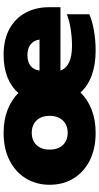

<svg xmlns="http://www.w3.org/2000/svg" viewBox="237 -772 550 1064"><g transform="rotate(-90 512.0 -240.0)"><path d="M1004 -180H653Q676 -116 790 -116Q836 -116 884 -123.5Q932 -131 965 -145V-20Q929 -4 875 5.5Q821 15 764 15Q686 15 627 -6.5Q568 -28 531 -69Q493 -29 436 -7Q379 15 308 15Q220 15 155 -17.5Q90 -50 55 -108Q20 -166 20 -240Q20 -313 55 -371Q90 -429 155 -462Q220 -495 308 -495Q378 -495 434 -473.5Q490 -452 529 -413Q563 -453 616.5 -474Q670 -495 741 -495Q825 -495 884 -462.5Q943 -430 973.5 -373Q1004 -316 1004 -245ZM825 -296Q820 -328 798 -345.5Q776 -363 738 -363Q700 -363 678.5 -345Q657 -327 653 -296ZM402 -240Q402 -286 376.5 -312.5Q351 -339 308 -339Q265 -339 240 -312.5Q215 -286 215 -240Q215 -194 240 -167Q265 -140 308 -140Q351 -140 376.5 -167Q402 -194 402 -240Z"/></g></svg>

Font: Readiness ExtraBold
Style: Regular
Weight: 800
Designer: Katatrad Team
Foundry: CadsonDemak
Version: Version 1.00;January 16, 2020;FontCreator 12.0.0.2550 64-bit